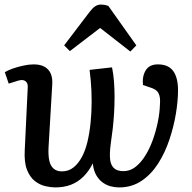

<svg xmlns="http://www.w3.org/2000/svg" viewBox="-20 -804 839 838"><path d="M469 -510Q475 -481 477.5 -448.5Q480 -416 480 -382Q480 -347 478 -312Q476 -277 472 -242Q468 -207 463 -174Q458 -135 460.5 -109.5Q463 -84 477 -70.5Q491 -57 519 -57Q548 -57 572 -76Q596 -95 615 -126Q634 -157 647.5 -195Q661 -233 669 -272.5Q677 -312 678 -346Q680 -372 676 -386Q672 -400 664 -407.5Q656 -415 642 -420L604 -433Q600 -471 616 -497Q632 -523 669 -523Q715 -523 736 -494Q757 -465 757 -410Q757 -363 747.5 -306.5Q738 -250 719 -193.5Q700 -137 670 -90Q640 -43 597.5 -14.5Q555 14 500 14Q481 14 462.5 9Q444 4 427.5 -8Q411 -20 399.5 -40.5Q388 -61 385 -91Q368 -57 344.5 -33.5Q321 -10 290.5 2Q260 14 221 14Q202 14 178 8.5Q154 3 132.5 -13.5Q111 -30 98 -62.5Q85 -95 88 -149L101 -421Q102 -436 96.5 -444Q91 -452 81.5 -454Q72 -456 59 -452L18 -439L1 -489Q14 -497 35 -504.5Q56 -512 81 -517.5Q106 -523 127 -523Q157 -523 175.5 -512Q194 -501 202 -481.5Q210 -462 208 -435L192 -163Q190 -127 195 -103.5Q200 -80 214 -68Q228 -56 250 -56Q279 -56 300.5 -73Q322 -90 337.5 -119Q353 -148 362 -186.5Q371 -225 375.5 -270Q380 -315 380 -361Q380 -385 379 -407.5Q378 -430 376 -453Q374 -476 371 -499ZM575 -606 549 -579 417 -682 285 -581 260 -606 371 -752Q384 -769 395.5 -776.5Q407 -784 419 -784Q429 -784 437 -782.5Q445 -781 453 -778Z"/></svg>

Font: Literata 18pt Medium
Style: Italic
Weight: 500
Italic angle: -2°
Designer: Latin by Veronika Burian and Jose Scaglione. Greek by Irene Vlachou. Cyrillic by Vera Evstafieva
Foundry: TypeTogether
Version: Version 3.103;gftools[0.9.29]